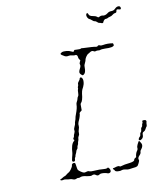

<svg xmlns="http://www.w3.org/2000/svg" viewBox="-84 -834 739 890"><g transform="rotate(-10 285.0 -389.0)"><path d="M197 -85Q200 -88 204.5 -88Q209 -88 210.5 -86Q212 -84 213.5 -71.5Q215 -59 217 -54Q219 -50 228.5 -43.5Q238 -37 243 -36Q247 -35 253 -37Q264 -41 270 -37Q274 -35 289 -36Q318 -38 336 -36Q347 -35 352 -37L357 -40L362 -35Q366 -31 366.5 -24.5Q367 -18 364 -16Q357 -10 347 -15Q341 -17 330 -18Q319 -19 313 -15Q304 -8 295 -16Q287 -22 276 -16Q271 -14 254 -17Q232 -23 221 -17Q217 -15 213 -16Q209 -17 204 -14Q196 -10 187 -14Q181 -17 173 -17Q165 -17 157 -19Q149 -21 142.5 -19Q136 -17 132 -19L128 -22L139 -28Q150 -35 152.5 -35Q155 -35 161.5 -40.5Q168 -46 174 -49Q176 -50 179.5 -53.5Q183 -57 186 -61.5Q189 -66 191.5 -70.5Q194 -75 194 -78Q194 -83 197 -85ZM530 -121Q534 -110 524 -97Q518 -91 518 -84Q518 -77 510 -69Q500 -59 504 -50Q506 -46 500.5 -35.5Q495 -25 493 -23Q486 -18 467 -17Q458 -16 453 -15Q448 -14 437 -16.5Q426 -19 419 -17Q410 -13 398 -14.5Q386 -16 385 -22Q384 -25 379 -28Q378 -32 379 -32Q382 -32 386 -33.5Q390 -35 398 -37Q406 -39 410.5 -36Q415 -33 421 -36Q432 -40 460 -43Q483 -46 483 -54Q483 -58 488.5 -61Q494 -64 494 -65Q495 -80 502 -91Q508 -98 507 -105Q506 -112 511 -122Q516 -132 517.5 -134Q519 -136 520 -136Q521 -136 525 -130Q529 -124 530 -121ZM551 -225Q552 -227 558 -227Q564 -227 566 -226Q572 -222 569 -215Q568 -212 568 -204.5Q568 -197 565.5 -195Q563 -193 559.5 -185.5Q556 -178 550.5 -175.5Q545 -173 543.5 -170Q542 -167 542 -159Q542 -150 536 -144Q530 -138 525 -138.5Q520 -139 520 -142Q520 -149 528 -156Q531 -159 531 -165Q531 -171 535 -174.5Q539 -178 539 -185.5Q539 -193 543 -196.5Q547 -200 547 -205Q547 -210 549.5 -213.5Q552 -217 551 -220.5Q550 -224 551 -225ZM301 -471Q306 -477 312 -467Q317 -458 313 -440Q309 -427 303 -417Q300 -411 298 -398Q295 -364 285 -355Q282 -352 283 -337V-322L278 -318Q270 -312 271 -309Q272 -307 269 -296.5Q266 -286 263 -280Q255 -264 257 -254Q258 -247 254.5 -237.5Q251 -228 252 -220.5Q253 -213 249 -207.5Q245 -202 245 -196Q245 -190 242.5 -184.5Q240 -179 240 -175Q240 -171 237 -166Q234 -161 234 -156Q234 -151 230.5 -148Q227 -145 225.5 -139Q224 -133 221 -127.5Q218 -122 218 -119Q218 -116 215.5 -112.5Q213 -109 213 -105Q213 -94 206 -94Q197 -94 199 -103Q200 -108 201.5 -115Q203 -122 204 -124.5Q205 -127 206 -134Q208 -175 222 -187Q228 -192 224 -194Q219 -197 225 -205Q227 -208 227 -211.5Q227 -215 231 -223Q235 -231 233.5 -237Q232 -243 237 -253Q242 -263 242 -267.5Q242 -272 245 -279.5Q248 -287 248.5 -292Q249 -297 254 -310Q264 -336 264 -352Q264 -359 268 -365.5Q272 -372 273 -378Q274 -384 277.5 -388.5Q281 -393 281 -405Q281 -417 283 -421Q285 -425 284 -427.5Q283 -430 285.5 -434.5Q288 -439 287.5 -444.5Q287 -450 293 -457Q299 -464 299 -467Q299 -470 301 -471ZM241 -604Q247 -606 260.5 -605Q274 -604 283 -599Q292 -594 294 -597Q297 -603 299 -603.5Q301 -604 312 -603Q325 -602 329 -604.5Q333 -607 337 -605Q344 -604 378 -603Q393 -602 399 -600.5Q405 -599 408 -603Q412 -607 418 -604Q423 -601 433 -603Q455 -607 479 -603Q480 -603 481 -599Q486 -589 469 -586Q459 -584 440 -585Q420 -585 417 -583Q414 -581 407 -582Q400 -583 395.5 -581Q391 -579 387 -581Q378 -588 367 -580Q362 -576 361 -576Q358 -576 353 -570.5Q348 -565 344.5 -558.5Q341 -552 341 -549Q341 -546 336 -535.5Q331 -525 331.5 -523Q332 -521 331 -506.5Q330 -492 324.5 -486.5Q319 -481 316.5 -481Q314 -481 308 -487Q302 -493 303 -499.5Q304 -506 309 -515Q315 -526 312 -533Q310 -538 314 -545L317 -551L313 -557Q309 -562 309 -568Q309 -574 305 -577.5Q301 -581 297 -579Q292 -578 283 -580.5Q274 -583 265.5 -581Q257 -579 249 -583Q232 -592 232 -596Q232 -600 241 -604ZM527 -766Q536 -769 541 -765Q544 -762 544 -757.5Q544 -753 541.5 -752Q539 -751 533 -753Q522 -757 521.5 -748Q521 -739 513 -739Q508 -739 501.5 -733.5Q495 -728 487.5 -726.5Q480 -725 476.5 -722.5Q473 -720 467 -720Q461 -720 457 -714.5Q453 -709 453 -707.5Q453 -706 450.5 -704Q448 -702 442.5 -704.5Q437 -707 433.5 -707Q430 -707 424.5 -712.5Q419 -718 414.5 -718Q410 -718 403 -724.5Q396 -731 391.5 -732.5Q387 -734 383 -741.5Q379 -749 380.5 -755Q382 -761 386 -761Q390 -761 391 -755Q392 -752 393.5 -750.5Q395 -749 397 -747.5Q399 -746 402.5 -745Q406 -744 411 -743Q423 -741 428 -737Q432 -733 434 -733Q436 -733 441.5 -736Q447 -739 453 -738Q466 -734 480 -745Q487 -751 498 -751Q509 -751 516 -758Q523 -765 527 -766Z"/></g></svg>

Font: TT2020 Style D
Style: Italic
Weight: 400
Italic angle: -15°
Version: Version 0.2.000